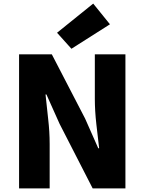

<svg xmlns="http://www.w3.org/2000/svg" viewBox="-20 -1047 804 1067"><path d="M86 0V-745H268L453 -388L526 -223H531Q524 -282 515.5 -356.5Q507 -431 507 -498V-745H677V0H495L311 -359L238 -522H233Q239 -460 247.5 -387.5Q256 -315 256 -247V0ZM377 -776 297 -865 498 -1027 591 -912Z"/></svg>

Font: Noto Sans SC Black
Style: Regular
Weight: 900
Designer: Ryoko NISHIZUKA  (kana, bopomofo & ideographs); Paul D. Hunt (Latin, Greek & Cyrillic); Sandoll Communications , Soo-you
Foundry: Adobe
Version: Version 2.004-H2;hotconv 1.0.118;makeotfexe 2.5.65603